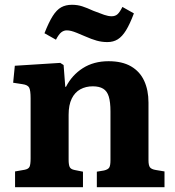

<svg xmlns="http://www.w3.org/2000/svg" viewBox="-20 -783 732 803"><path d="M43 0V-66L83 -73Q99 -76 103.5 -85.5Q108 -95 108 -121V-372Q108 -405 102 -416.5Q96 -428 74 -431L35 -437L42 -508L232 -520L246 -511L253 -420H256Q281 -469 326.5 -498Q372 -527 434 -527Q491 -527 528 -505.5Q565 -484 583 -445Q601 -406 601 -354V-113Q601 -92 607 -83.5Q613 -75 632 -72L668 -66V0H385V-65L415 -70Q432 -74 437 -82.5Q442 -91 442 -113V-317Q442 -356 435 -379Q428 -402 411.5 -412Q395 -422 368 -422Q339 -422 316 -409.5Q293 -397 280 -370.5Q267 -344 267 -303V-115Q267 -94 271.5 -84.5Q276 -75 292 -72L327 -65V0ZM429 -607Q406 -607 384.5 -613Q363 -619 336 -631Q315 -640 301.5 -645.5Q288 -651 278 -653.5Q268 -656 259 -656Q247 -656 236.5 -648Q226 -640 214 -617L166 -644Q184 -690 200.5 -716Q217 -742 236 -752.5Q255 -763 281 -763Q304 -763 324 -756.5Q344 -750 370 -738Q398 -727 415.5 -721Q433 -715 447 -715Q462 -715 471.5 -723.5Q481 -732 492 -754L540 -727Q523 -682 507 -656Q491 -630 472.5 -618.5Q454 -607 429 -607Z"/></svg>

Font: Literata 18pt
Style: Bold
Weight: 700
Designer: Latin by Veronika Burian and Jose Scaglione. Greek by Irene Vlachou. Cyrillic by Vera Evstafieva.
Foundry: TypeTogether
Version: Version 3.103;gftools[0.9.29]